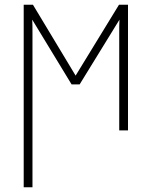

<svg xmlns="http://www.w3.org/2000/svg" viewBox="-20 -550 640 810"><path d="M80 240H117V-409C117 -432 117 -450 116 -467L282 -194H316L484 -467C483 -451 483 -432 483 -410V0H520V-530H482L299 -231L119 -530H80Z"/></svg>

Font: Noto Sans Mono ExtraLight
Style: Regular
Weight: 200
Designer: Monotype Design Team
Foundry: Monotype Imaging Inc.
Version: Version 2.014